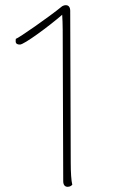

<svg xmlns="http://www.w3.org/2000/svg" viewBox="-20 -713 437 741"><path d="M253 -87 251 -671C251 -685 245 -693 234 -693C228 -693 224 -691 220 -689C170 -648 52 -566 41 -563C41 -555 36 -541 57 -541C73 -541 168 -611 220 -656C221 -640 222 -620 222 -598L224 -14C224 0 230 8 241 8C250 8 255 4 259 0C255 -16 253 -47 253 -87Z"/></svg>

Font: Arima Koshi Thin
Style: Regular
Weight: 250
Designer: Joana Correia and Natanael Gama
Foundry: NDISCOVER
Version: Version 1.019;PS 001.019;hotconv 1.0.88;makeotf.lib2.5.64775